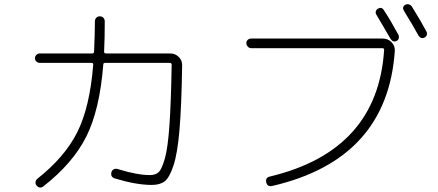

<svg xmlns="http://www.w3.org/2000/svg" viewBox="-20 -866 2040 894"><path d="M165 -573.2Q156.2 -573.2 149.4 -579.6Q142.6 -585.9 142.6 -594.7Q142.6 -603.5 149.4 -610.4Q156.2 -617.2 165 -617.2H409.2Q418 -617.2 418 -625Q421.9 -712.9 421.9 -766.6Q421.9 -776.4 428.2 -783.2Q434.6 -790 444.8 -790Q455.1 -790 461.4 -783.2Q467.8 -776.4 467.8 -765.6Q467.8 -690.4 464.8 -625Q464.8 -617.2 472.7 -617.2H772.5Q795.9 -617.2 812.5 -600.6Q829.1 -584 828.1 -560.5Q825.2 -374 815.9 -262.7Q806.6 -151.4 787.6 -94.7Q768.6 -38.1 746.6 -21.5Q724.6 -4.9 686.5 -4.9Q614.3 -4.9 514.6 -35.2Q493.2 -42 499 -64.5Q501 -73.2 509.3 -77.6Q517.6 -82 527.3 -79.1Q618.2 -50.8 677.7 -50.8Q704.1 -50.8 718.8 -64.5Q733.4 -78.1 747.6 -127.9Q761.7 -177.7 769 -283.2Q776.4 -388.7 779.3 -564.5Q779.3 -573.2 769.5 -573.2H469.7Q460.9 -573.2 460.9 -565.4Q444.3 -354.5 381.8 -230Q319.3 -105.5 181.6 2Q165 14.6 150.4 -2Q144.5 -8.8 145.5 -18.1Q146.5 -27.3 153.3 -33.2Q281.2 -133.8 339.8 -250.5Q398.4 -367.2 414.1 -565.4Q414.1 -573.2 406.2 -573.2Z M1236.3 -43.9Q1739.3 -164.1 1768.6 -634.8Q1768.6 -641.6 1760.7 -641.6H1149.4Q1140.6 -641.6 1133.8 -648.9Q1127 -656.2 1127 -665Q1127 -673.8 1133.3 -680.2Q1139.6 -686.5 1149.4 -686.5H1761.7Q1786.1 -686.5 1802.7 -669.9Q1819.3 -653.3 1818.4 -629.9Q1784.2 -124 1247.1 0Q1225.6 4.9 1219.7 -16.6Q1214.8 -39.1 1236.3 -43.9ZM1827.1 -675.8Q1810.5 -667 1798.8 -684.6Q1771.5 -731.4 1732.4 -797.9Q1727.5 -804.7 1730 -813Q1732.4 -821.3 1739.3 -825.2Q1756.8 -835.9 1767.6 -818.4Q1797.9 -772.5 1835 -704.1Q1838.9 -696.3 1836.9 -688Q1835 -679.7 1827.1 -675.8ZM1860.4 -816.4Q1850.6 -834 1867.2 -843.8Q1875 -847.7 1883.3 -845.7Q1891.6 -843.8 1897.5 -835.9Q1942.4 -763.7 1965.8 -718.8Q1969.7 -710.9 1967.3 -703.1Q1964.8 -695.3 1957 -691.4Q1940.4 -682.6 1928.7 -700.2Q1904.3 -745.1 1860.4 -816.4Z"/></svg>

Font: Rounded Mgen+ 2m light
Style: Regular
Weight: 200
Designer: [Source Han Sans]
Ryoko NISHIZUKA  (kana & ideographs); Paul D. Hunt (Latin, Greek & Cyrillic); Wenlong ZHANG  (bopomofo
Version: Version 1.059.20150602